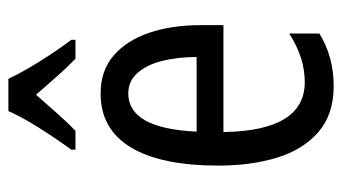

<svg xmlns="http://www.w3.org/2000/svg" viewBox="-199 -607 816 458"><g transform="rotate(-90 209.0 -378.0)"><path d="M215 -546Q270 -546 306 -514.5Q342 -483 360 -429.5Q378 -376 378 -309V-253H123Q126 -59 242 -59Q271 -59 299.5 -68Q328 -77 358 -96V-24Q302 10 233 10Q165 10 123 -26.5Q81 -63 62 -125Q43 -187 43 -265Q43 -402 86.5 -474Q130 -546 215 -546ZM215 -480Q174 -480 151 -440Q128 -400 124 -317H302Q302 -361 293 -398Q284 -435 264.5 -457.5Q245 -480 215 -480ZM250 -766Q266 -732 292 -690.5Q318 -649 343 -616V-606H298Q277 -626 256 -650Q235 -674 212 -700Q189 -674 166.5 -648.5Q144 -623 126 -606H81V-616Q108 -653 133.5 -693.5Q159 -734 173 -766Z"/></g></svg>

Font: Noto Sans ExtraCondensed
Style: Regular
Weight: 400
Width: 2
Designer: Monotype Design Team
Foundry: Monotype Imaging Inc.
Version: Version 2.013; ttfautohint (v1.8.4.7-5d5b)